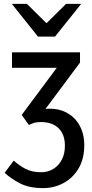

<svg xmlns="http://www.w3.org/2000/svg" viewBox="-20 -759 474 991"><path d="M203 212Q131 212 83.5 187.5Q36 163 4 133L51 70Q77 94 110.5 112Q144 130 193 130Q227 130 255 113Q283 96 299 65.5Q315 35 315 -7Q315 -65 282.5 -97Q250 -129 191 -129Q170 -129 158 -125.5Q146 -122 129 -114L92 -166L273 -409H42V-489H393V-436L215 -197Q277 -202 322 -178.5Q367 -155 391 -111Q415 -67 415 -10Q415 61 385.5 110.5Q356 160 307.5 186Q259 212 203 212ZM176 -570 41 -739H119L218 -641H222L321 -739H399L264 -570Z"/></svg>

Font: Source Sans 3 ExtraLight Medium
Style: Regular
Weight: 500
Version: Version 3.052;hotconv 1.1.0;makeotfexe 2.6.0